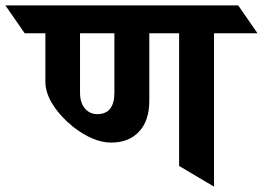

<svg xmlns="http://www.w3.org/2000/svg" viewBox="-112 -695 979 715"><path d="M685 -571V0L555 -77V-571H444V-319Q444 -246 406 -205Q368 -164 302 -164Q236 -164 160 -223Q115 -259 86 -303.5Q57 -348 57 -391V-571H-20L-92 -675H775L847 -571ZM250 -270Q314 -270 314 -350V-571H186V-349Q186 -313 204 -291.5Q222 -270 250 -270Z"/></svg>

Font: Halant
Style: Bold
Weight: 700
Designer: Hitesh Malaviya (Devanagari), Satya Rajpurohit (Latin)
Foundry: Indian Type Foundry
Version: Version 1.101;PS 1.0;hotconv 1.0.78;makeotf.lib2.5.61930; tt